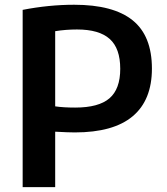

<svg xmlns="http://www.w3.org/2000/svg" viewBox="-20 -768 684 788"><path d="M73 -727.5Q180.5 -748.5 284.5 -748.5Q445 -748.5 524.2 -684.8Q603.5 -621 603.5 -486.5Q603.5 -357 524.5 -290.8Q445.5 -224.5 287 -224.5Q261.5 -224.5 206.5 -227.5V0H73ZM473.5 -485.5Q473.5 -569.5 430.2 -608.2Q387 -647 296 -647Q249.5 -647 206.5 -640V-331.5Q240.5 -326.5 288.5 -326.5Q385 -326.5 429.2 -364.5Q473.5 -402.5 473.5 -485.5Z"/></svg>

Font: Encode Sans SemiBold
Style: Regular
Weight: 600
Designer: Multiple Designers
Foundry: Impallari Type
Version: Version 2.000